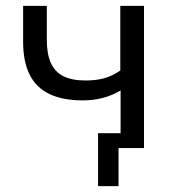

<svg xmlns="http://www.w3.org/2000/svg" viewBox="-20 -506 592 656"><path d="M385 130H315V-51H453V0H385ZM392 0V-197Q364 -180 331.5 -171.5Q299 -163 263 -163Q194 -163 148.5 -185Q103 -207 81 -251.5Q59 -296 59 -363V-486H140V-369Q140 -321 154 -290.5Q168 -260 197 -245.5Q226 -231 273 -231Q309 -231 337 -239Q365 -247 391 -265V-486H472V0Z"/></svg>

Font: NunitoSans1
Style: Book
Weight: 400
Designer: Vernon Adams
Foundry: Vernon Adams
Version: Version 3.101;gftools[0.9.27]